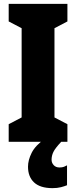

<svg xmlns="http://www.w3.org/2000/svg" viewBox="-20 -800 394 994"><path d="M329 -66H25V-157L92 -192V-654L25 -689V-780H329V-689L262 -654V-192L329 -157ZM247 27Q247 43 258 55Q269 67 288 67Q302 67 311 63.5Q320 60 327 56V159Q315 164 296 169Q277 174 252 174Q188 174 156.5 144.5Q125 115 125 63Q125 29 144 -9Q163 -47 214 -83L297 -66Q266 -33 256.5 -13.5Q247 6 247 27Z"/></svg>

Font: Noto Sans Malayalam UI ExtraCondensed Black
Style: Regular
Weight: 900
Width: 2
Designer: Jelle Bosma - Monotype Design Team
Foundry: Monotype Imaging Inc.
Version: Version 2.104; ttfautohint (v1.8.4.7-5d5b)